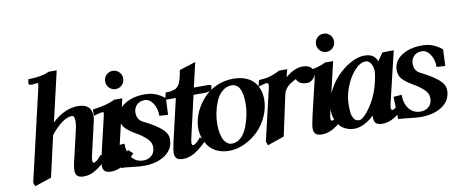

<svg xmlns="http://www.w3.org/2000/svg" viewBox="-64 -963 2976 1248"><g transform="rotate(-10 1424.0 -339.0)"><path d="M364.3 -116.7 401.9 -277.3Q413.6 -323.2 413.6 -348.1Q413.6 -388.2 397 -388.2Q335 -388.2 254.4 -287.1L192.9 -17.1L82.5 20L73.2 -4.4L206.1 -576.7Q216.8 -619.1 216.8 -630.4Q216.8 -638.2 212.9 -638.2Q209 -637.7 199 -636.5Q189 -635.3 184.1 -634.8Q181.2 -634.3 175.8 -634.3Q154.3 -634.3 154.3 -644L158.7 -672.9Q202.6 -672.9 246.1 -681.2Q269.5 -685.5 298.8 -697.8H350.6L273.9 -367.2Q357.4 -444.8 444.8 -444.8Q534.7 -444.8 534.7 -364.3Q534.7 -338.9 519.5 -282.7L482.9 -123Q475.6 -94.7 475.6 -81.1Q475.6 -64.9 483.9 -64.9Q502.9 -64.9 536.1 -107.4L566.9 -80.1Q519.5 -31.7 481.7 -9.8Q443.8 12.2 405.3 12.2Q390.6 12.2 379.9 8.8Q369.1 5.4 363.8 0.5Q358.4 -4.4 355.2 -11.7Q352.1 -19 351.3 -24.4Q350.6 -29.8 350.6 -36.6Q350.6 -64 364.3 -116.7Z M665.3 -528.8Q647.9 -546.4 647.9 -571.3Q647.9 -596.2 665.3 -613.8Q682.6 -631.3 707.5 -631.3Q732.4 -631.3 749.8 -613.8Q767.1 -596.2 767.1 -571.3Q767.1 -546.4 749.8 -528.8Q732.4 -511.2 707.5 -511.2Q682.6 -511.2 665.3 -528.8ZM585.9 12.2Q571.3 12.2 560.5 8.8Q549.8 5.4 544.4 0.5Q539.1 -4.4 535.9 -11.7Q532.7 -19 532 -24.4Q531.2 -29.8 531.2 -36.6Q531.2 -56.2 544.9 -116.7L597.2 -337.9Q603.5 -364.7 603.5 -372.1Q603.5 -378.4 599.1 -378.4Q583 -377.9 537.6 -364.7L538.1 -405.8Q637.2 -418.9 685.5 -444.8H738.8L663.6 -123Q656.2 -90.3 656.2 -81.1Q656.2 -64.9 664.6 -64.9Q683.6 -64.9 716.8 -107.4L747.6 -80.1Q700.2 -31.7 662.4 -9.8Q624.5 12.2 585.9 12.2Z M801.8 12.2Q774.9 12.2 724.9 6.1Q674.8 0 651.9 0L647 -147.9L701.2 -151.9Q701.2 -94.2 729 -58.6Q756.8 -22.9 805.2 -22.9Q836.4 -22.9 858.9 -42.2Q881.3 -61.5 881.3 -98.6Q881.3 -115.2 873.3 -130.9Q865.2 -146.5 850.3 -159.7Q835.4 -172.9 822 -182.4Q808.6 -191.9 789.6 -202.6Q738.8 -231.9 718 -255.9Q697.3 -279.8 697.3 -312Q697.3 -374 751.5 -409.4Q805.7 -444.8 885.3 -444.8Q923.8 -444.8 954.6 -433.6Q985.4 -422.4 1018.1 -396L1013.2 -287.1L956.5 -290.5Q956.5 -340.3 933.8 -374Q911.1 -407.7 878.9 -407.7Q845.2 -407.7 825.9 -387.2Q806.6 -366.7 806.6 -337.9Q806.6 -290.5 845.7 -271.5Q918 -235.8 958 -202.1Q998 -168.5 998 -130.4Q998 -63.5 942.1 -25.6Q886.2 12.2 801.8 12.2Z M1019.5 -116.7 1082 -386.2H1012.7L1022.9 -432.6Q1036.6 -432.6 1047.9 -433.6Q1059.1 -434.6 1068.6 -437.5Q1078.1 -440.4 1085.2 -442.6Q1092.3 -444.8 1098.4 -451.2Q1104.5 -457.5 1108.6 -461.7Q1112.8 -465.8 1116.9 -475.8Q1121.1 -485.8 1123.5 -491.9Q1126 -498 1129.2 -512Q1132.3 -525.9 1134 -534.4Q1135.7 -543 1139.2 -560.5L1246.6 -594.7L1209 -432.6H1295.9Q1323.7 -432.6 1323.7 -424.3L1318.8 -402.3Q1317.4 -394.5 1302.7 -390.4Q1288.1 -386.2 1272 -386.2H1198.7L1138.2 -123Q1130.9 -91.3 1130.9 -81.1Q1130.9 -64.9 1139.2 -64.9Q1158.2 -64.9 1191.4 -107.4L1222.2 -80.1Q1174.8 -31.7 1137 -9.8Q1099.1 12.2 1060.5 12.2Q1045.9 12.2 1035.2 8.8Q1024.4 5.4 1019 0.5Q1013.7 -4.4 1010.5 -11.7Q1007.3 -19 1006.6 -24.4Q1005.9 -29.8 1005.9 -36.6Q1005.9 -57.6 1019.5 -116.7Z M1390.1 -30.8Q1419.4 -30.8 1443.4 -49.8Q1467.3 -68.8 1481.4 -97.2Q1495.6 -125.5 1505.4 -159.9Q1515.1 -194.3 1518.8 -222.4Q1522.5 -250.5 1522.5 -272Q1522.5 -404.3 1452.6 -404.3Q1418 -404.3 1390.6 -380.9Q1363.3 -357.4 1348.1 -321Q1333 -284.7 1325.2 -246.3Q1317.4 -208 1317.4 -172.9Q1317.4 -137.7 1322.8 -110.8Q1328.1 -84 1335.9 -69.3Q1343.8 -54.7 1354.5 -45.4Q1365.2 -36.1 1373.5 -33.4Q1381.8 -30.8 1390.1 -30.8ZM1190.9 -164.6Q1190.9 -201.2 1202.6 -239.7Q1214.4 -278.3 1238 -314.9Q1261.7 -351.6 1294.4 -380.6Q1327.1 -409.7 1373 -427.2Q1418.9 -444.8 1470.7 -444.8Q1510.7 -444.8 1542 -434.3Q1573.2 -423.8 1592.5 -407.2Q1611.8 -390.6 1624.3 -368.2Q1636.7 -345.7 1641.4 -324Q1646 -302.2 1646 -278.8Q1646 -221.2 1621.3 -166.7Q1596.7 -112.3 1557.1 -73.5Q1517.6 -34.7 1466.8 -11.2Q1416 12.2 1365.2 12.2Q1324.2 12.2 1292.2 -1.2Q1260.3 -14.6 1241.7 -34.4Q1223.1 -54.2 1211.2 -79.6Q1199.2 -105 1195.1 -125.7Q1190.9 -146.5 1190.9 -164.6Z M1787.1 -287.1 1729 -17.6 1618.7 20.5 1608.9 -4.9 1689 -347.2Q1691.4 -357.4 1691.4 -364.3Q1691.4 -378.9 1678.7 -378.9Q1673.8 -378.9 1665.8 -377Q1657.7 -375 1645.5 -371.3Q1633.3 -367.7 1624.5 -365.7L1633.8 -406.7Q1665 -409.2 1681.4 -411.6Q1697.8 -414.1 1722.2 -422.1Q1746.6 -430.2 1773.4 -444.8H1827.6L1814 -394Q1875.5 -444.8 1926.8 -444.8Q1962.4 -444.8 1980 -429.4Q1997.6 -414.1 1997.6 -394Q1997.6 -372.1 1980.5 -353Q1963.4 -334 1940.4 -334Q1908.2 -334 1890.4 -346.9Q1872.6 -359.9 1872.6 -372.1Q1865.2 -368.7 1859.1 -365.7Q1853 -362.8 1840.1 -354.7Q1827.1 -346.7 1817.6 -337.9Q1808.1 -329.1 1799.1 -315.4Q1790 -301.8 1787.1 -287.1Z M2056.9 -528.8Q2039.6 -546.4 2039.6 -571.3Q2039.6 -596.2 2056.9 -613.8Q2074.2 -631.3 2099.1 -631.3Q2124 -631.3 2141.4 -613.8Q2158.7 -596.2 2158.7 -571.3Q2158.7 -546.4 2141.4 -528.8Q2124 -511.2 2099.1 -511.2Q2074.2 -511.2 2056.9 -528.8ZM1977.5 12.2Q1962.9 12.2 1952.1 8.8Q1941.4 5.4 1936 0.5Q1930.7 -4.4 1927.5 -11.7Q1924.3 -19 1923.6 -24.4Q1922.9 -29.8 1922.9 -36.6Q1922.9 -56.2 1936.5 -116.7L1988.8 -337.9Q1995.1 -364.7 1995.1 -372.1Q1995.1 -378.4 1990.7 -378.4Q1974.6 -377.9 1929.2 -364.7L1929.7 -405.8Q2028.8 -418.9 2077.1 -444.8H2130.4L2055.2 -123Q2047.9 -90.3 2047.9 -81.1Q2047.9 -64.9 2056.2 -64.9Q2075.2 -64.9 2108.4 -107.4L2139.2 -80.1Q2091.8 -31.7 2054 -9.8Q2016.1 12.2 1977.5 12.2Z M2353.5 -195.3Q2367.2 -230 2376.2 -272.7Q2385.3 -315.4 2385.3 -330.6Q2385.3 -361.3 2372.1 -383.8Q2358.9 -406.2 2337.9 -406.2Q2299.8 -406.2 2262.5 -363.8Q2225.1 -321.3 2202.9 -262Q2180.7 -202.6 2180.7 -150.9Q2180.7 -133.3 2180.9 -123.3Q2181.2 -113.3 2182.6 -97.9Q2184.1 -82.5 2187.5 -73.5Q2190.9 -64.5 2196.3 -55.2Q2201.7 -45.9 2210.9 -41.5Q2220.2 -37.1 2232.4 -37.1Q2253.9 -37.1 2291.7 -85.7Q2329.6 -134.3 2353.5 -195.3ZM2321.3 -36.6Q2321.3 -41 2322.3 -51.8Q2290 -20.5 2255.6 -4.2Q2221.2 12.2 2193.8 12.2Q2164.1 12.2 2140.1 2.4Q2116.2 -7.3 2101.6 -22.5Q2086.9 -37.6 2076.9 -57.1Q2066.9 -76.7 2063 -95.5Q2059.1 -114.3 2059.1 -132.3Q2059.1 -189 2086.2 -247.1Q2113.3 -305.2 2153.8 -347.9Q2194.3 -390.6 2243.2 -417.7Q2292 -444.8 2334.5 -444.8Q2371.6 -444.8 2391.1 -431.2Q2410.6 -417.5 2419.4 -392.6L2455.6 -444.8L2530.8 -445.8L2453.6 -123Q2446.3 -92.3 2446.3 -81.1Q2446.3 -64.9 2454.6 -64.9Q2473.6 -64.9 2506.8 -107.4L2537.6 -80.1Q2490.2 -31.7 2452.4 -9.8Q2414.6 12.2 2376 12.2Q2361.3 12.2 2350.6 8.8Q2339.8 5.4 2334.5 0.5Q2329.1 -4.4 2325.9 -11.7Q2322.8 -19 2322 -24.4Q2321.3 -29.8 2321.3 -36.6Z M2631.3 12.2Q2604.5 12.2 2554.4 6.1Q2504.4 0 2481.4 0L2476.6 -147.9L2530.8 -151.9Q2530.8 -94.2 2558.6 -58.6Q2586.4 -22.9 2634.8 -22.9Q2666 -22.9 2688.5 -42.2Q2710.9 -61.5 2710.9 -98.6Q2710.9 -115.2 2702.9 -130.9Q2694.8 -146.5 2679.9 -159.7Q2665 -172.9 2651.6 -182.4Q2638.2 -191.9 2619.1 -202.6Q2568.4 -231.9 2547.6 -255.9Q2526.9 -279.8 2526.9 -312Q2526.9 -374 2581.1 -409.4Q2635.3 -444.8 2714.8 -444.8Q2753.4 -444.8 2784.2 -433.6Q2814.9 -422.4 2847.7 -396L2842.8 -287.1L2786.1 -290.5Q2786.1 -340.3 2763.4 -374Q2740.7 -407.7 2708.5 -407.7Q2674.8 -407.7 2655.5 -387.2Q2636.2 -366.7 2636.2 -337.9Q2636.2 -290.5 2675.3 -271.5Q2747.6 -235.8 2787.6 -202.1Q2827.6 -168.5 2827.6 -130.4Q2827.6 -63.5 2771.7 -25.6Q2715.8 12.2 2631.3 12.2Z"/></g></svg>

Font: LL
Style: Bold Italic
Weight: 700
Italic angle: -11.5°
Designer: Philipp H. Poll
Foundry: Philipp H. Poll
Version: Version 2.7.x